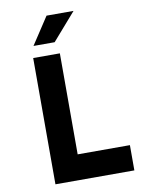

<svg xmlns="http://www.w3.org/2000/svg" viewBox="-109 -1122 917 1198"><g transform="rotate(-10 350.0 -523.0)"><path d="M143 0V-800H312V-160H643V0ZM158 -874 271 -1046H442L292 -874Z"/></g></svg>

Font: Martian Mono
Style: Bold
Weight: 700
Designer: Roman Shamin
Foundry: Evil Martians
Version: Version 1.000